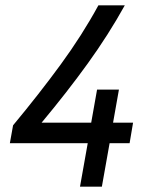

<svg xmlns="http://www.w3.org/2000/svg" viewBox="-20 -700 548 720"><path d="M466 -163H391L362 0H280L309 -163H17L29 -230Q127 -348 207.5 -458Q288 -568 349 -680H448Q387 -570 309.5 -462.5Q232 -355 136 -240H322L344 -364H426L404 -240H479Z"/></svg>

Font: Inria Sans
Style: Italic
Weight: 400
Italic angle: -10°
Designer: Black Foundry Team
Foundry: Black Foundry
Version: Version 1.2; ttfautohint (v1.8.3)